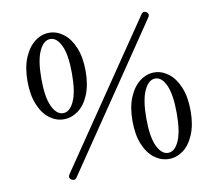

<svg xmlns="http://www.w3.org/2000/svg" viewBox="-85 -860 1128 995"><g transform="rotate(-10 479.0 -363.0)"><path d="M756 -741Q756 -736 751 -728L241 24Q235 34 225 34Q218 34 213 30Q203 24 203 15Q203 9 208 1L719 -750Q725 -760 735 -760Q742 -760 747 -756Q756 -750 756 -741ZM77 -511Q77 -584 99 -635.5Q121 -687 156 -713Q191 -739 231 -739Q270 -739 305 -713Q340 -687 361.5 -635.5Q383 -584 383 -511Q383 -438 361.5 -386.5Q340 -335 304.5 -309.5Q269 -284 229 -284Q190 -284 155 -309.5Q120 -335 98.5 -386.5Q77 -438 77 -511ZM311 -511Q311 -608 288.5 -657Q266 -706 231 -706Q196 -706 173 -657Q150 -608 150 -511Q150 -414 173 -365Q196 -316 231 -316Q266 -316 288.5 -365Q311 -414 311 -511ZM577 -214Q577 -287 599 -338.5Q621 -390 656 -416Q691 -442 731 -442Q770 -442 805 -416Q840 -390 861.5 -338.5Q883 -287 883 -214Q883 -141 861.5 -89.5Q840 -38 805 -12.5Q770 13 730 13Q690 13 655 -12.5Q620 -38 598.5 -89Q577 -140 577 -214ZM810 -214Q810 -311 788 -360.5Q766 -410 731 -410Q696 -410 673 -360.5Q650 -311 650 -214Q650 -117 673 -68Q696 -19 731 -19Q766 -19 788 -68Q810 -117 810 -214Z"/></g></svg>

Font: Shippori Mincho B1 Medium
Style: Regular
Weight: 500
Designer: FONTDASU
Foundry: FONTDASU / Google Inc. / but / Adobe
Version: Version 3.110; ttfautohint (v1.8.3)